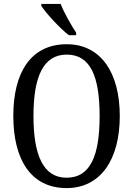

<svg xmlns="http://www.w3.org/2000/svg" viewBox="-20 -951 681 981"><path d="M332 -771H369V-784C344 -822 307 -886 290 -931H191V-921C213 -886 285 -807 332 -771ZM320 10C495 10 592 -137 592 -358C592 -580 495 -725 321 -725C137 -725 48 -580 48 -359C48 -137 137 10 320 10ZM320 -43C200 -43 151 -160 151 -358C151 -557 200 -672 321 -672C444 -672 489 -557 489 -358C489 -160 444 -43 320 -43Z"/></svg>

Font: Noto Serif Devanagari Condensed
Style: Regular
Weight: 400
Width: 3
Designer: Universal Thirst, Indian Type Foundry and the Monotype Design Team
Foundry: Monotype Imaging Inc.
Version: Version 2.004